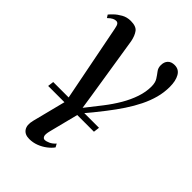

<svg xmlns="http://www.w3.org/2000/svg" viewBox="-228 -609 952 952"><g transform="rotate(45 248.0 -133.0)"><path d="M306.5 -126Q336.5 -164.5 359.8 -204.2Q383 -244 396.2 -283.2Q409.5 -322.5 409.5 -360.5Q409.5 -388 399 -404.5Q388.5 -421 377.8 -434.8Q367 -448.5 367 -468Q367 -491 379.5 -504.2Q392 -517.5 415.5 -517.5Q445.5 -517.5 460.2 -491.8Q475 -466 475 -424Q475 -384.5 464.8 -346.5Q454.5 -308.5 435.8 -270.5Q417 -232.5 392 -194.8Q367 -157 337 -118.5Q319 -95 295.5 -66Q272 -37 253 -16.5L210.5 151Q203 180 207.8 190.5Q212.5 201 222 201Q232.5 201 248 194Q263.5 187 277 171.5L286.5 189Q275 205 256 219.5Q237 234 213.5 243Q190 252 164.5 252Q133 252 119.2 231.5Q105.5 211 114.5 175L161.5 -10L78 -435Q74.5 -454.5 69.2 -461Q64 -467.5 55.5 -467.5Q47 -467.5 37 -462.8Q27 -458 13 -444.5L3.5 -459.5Q8 -465.5 22.5 -479.8Q37 -494 58.5 -506.2Q80 -518.5 107 -518.5Q144.5 -518.5 158.5 -499.8Q172.5 -481 179 -449L231 -120L242.5 -44.5ZM45 -0.5 49 -32H370L366 -0.5Z"/></g></svg>

Font: Merriweather 144pt
Style: Italic
Weight: 400
Italic angle: -7.8°
Version: Version 2.101